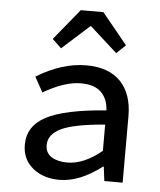

<svg xmlns="http://www.w3.org/2000/svg" viewBox="-53 -787 707 846"><g transform="rotate(5 300.0 -364.5)"><path d="M241 12Q169 12 122.5 -26.5Q76 -65 76 -129Q76 -212 156.5 -254.5Q237 -297 421 -311Q419 -360 389.5 -390Q360 -420 299 -420Q227 -420 133 -365L96 -432Q209 -501 316 -501Q416 -501 468 -446.5Q520 -392 520 -294V0H439L431 -63H428Q330 12 241 12ZM269 -67Q342 -67 421 -132V-248Q283 -237 227.5 -210Q172 -183 172 -136Q172 -101 199 -84Q226 -67 269 -67ZM198 -566 158 -604 270 -741H370L482 -604L442 -566L322 -674H318Z"/></g></svg>

Font: TypoPRO Source Code Pro
Style: Regular
Weight: 500
Monospace: yes
Designer: Paul D. Hunt, Teo Tuominen
Foundry: Adobe Systems Incorporated
Version: Version 2.010;PS 1.0;hotconv 1.0.84;makeotf.lib2.5.63406